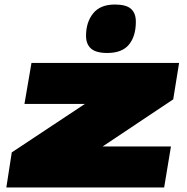

<svg xmlns="http://www.w3.org/2000/svg" viewBox="-20 -828 828 848"><path d="M8 0 32 -155 355 -369H88L119 -550H771L745 -389L433 -181H735L705 0ZM454 -594Q404 -594 382 -613.5Q360 -633 360 -670Q360 -730 391.5 -769Q423 -808 487 -808Q537 -808 558.5 -789Q580 -770 580 -732Q580 -668 549.5 -631Q519 -594 454 -594Z"/></svg>

Font: Georama ExtraExtended Black
Style: Italic
Weight: 900
Width: 8
Italic angle: -9°
Designer: Jean-Baptiste Levee
Foundry: Production Type
Version: Version 1.000